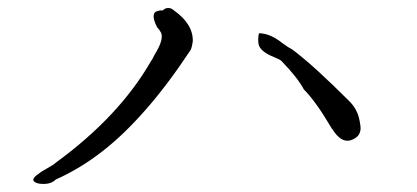

<svg xmlns="http://www.w3.org/2000/svg" viewBox="-20 -540 1040 479"><path d="M119 -92Q105 -78 77 -82Q55 -87 68 -100Q70 -102 72 -103.5Q74 -105 76 -106Q81 -111 106 -125Q110 -127 113.5 -129.5Q117 -132 119 -134Q278 -250 357 -388Q359 -390 361 -394.5Q363 -399 366 -404Q389 -441 382 -458Q380 -462 377.5 -465.5Q375 -469 372 -472Q353 -509 375 -513Q378 -514 381 -514Q384 -514 386 -514Q392 -520 399 -520Q406 -520 410 -517L414 -514Q462 -480 461 -437Q460 -431 459 -426Q458 -421 456 -416Q400 -331 344.5 -267.5Q289 -204 236 -163Q208 -141 179 -123.5Q150 -106 119 -92ZM862 -193Q836 -179 813 -212Q812 -214 810.5 -216Q809 -218 808 -219Q788 -253 770.5 -277.5Q753 -302 738 -317Q722 -347 682 -388Q680 -390 676 -392Q672 -394 665 -397Q629 -411 625 -430Q623 -444 626 -457Q654 -457 685 -432Q700 -421 710 -416Q739 -394 774 -362Q809 -330 850 -289Q872 -268 877 -239Q878 -236 878 -233Q885 -204 862 -193Z"/></svg>

Font: New Tegomin
Style: Regular
Weight: 400
Designer: Kyosuke Nagai
Version: Version 1.000